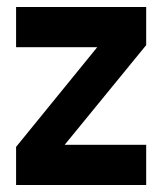

<svg xmlns="http://www.w3.org/2000/svg" viewBox="-20 -529 464 549"><path d="M398 -400 165 -115H398V0H26V-109L258 -394H26V-509H398Z"/></svg>

Font: Do Hyeon
Style: Regular
Weight: 400
Version: Version 1.001